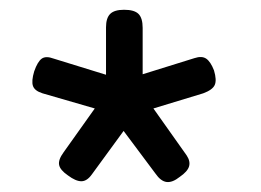

<svg xmlns="http://www.w3.org/2000/svg" viewBox="-20 -674 534 393"><path d="M234 -654Q255 -654 263.5 -645.5Q272 -637 272 -617V-522L378 -555Q393 -560 402 -554Q411 -548 418 -530Q424 -510 419.5 -500Q415 -490 396 -483L294 -452L362 -356Q370 -344 367 -333.5Q364 -323 348 -312Q333 -300 321 -301.5Q309 -303 298 -319L233 -406L168 -317Q158 -303 146.5 -303Q135 -303 119 -315Q103 -326 101 -336.5Q99 -347 110 -362L174 -452L67 -483Q51 -488 47.5 -498Q44 -508 50 -528Q57 -548 65.5 -554Q74 -560 90 -554L197 -521V-618Q197 -637 205.5 -645.5Q214 -654 234 -654Z"/></svg>

Font: Fredoka Light
Style: Regular
Weight: 400
Version: Version 2.001